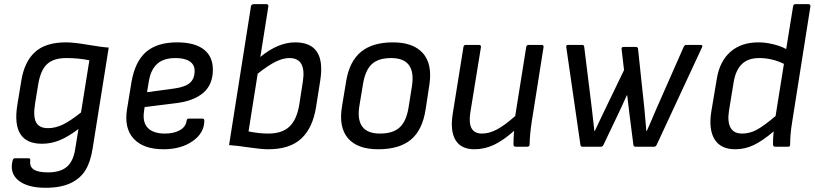

<svg xmlns="http://www.w3.org/2000/svg" viewBox="-20 -703 3903 920"><path d="M295.9 -500Q334.5 -500 400.6 -488.5Q466.8 -477.1 501 -475.1L423.8 8.8Q414.1 71.8 389.9 111.8Q365.7 151.9 318.6 174.3Q271.5 196.8 199.2 196.8Q110.8 196.8 67.6 160.9Q24.4 125 41 64Q43.5 55.2 53.2 55.2H116.2Q126.5 55.2 125 64.9Q120.6 95.2 141.6 109.1Q162.6 123 210 123Q268.6 123 299.6 96.9Q330.6 70.8 339.8 14.2L356 -85Q307.6 -48.3 266.4 -31.2Q225.1 -14.2 181.2 -14.2Q33.2 -14.2 63 -200.2L82 -315.9Q96.7 -407.2 147.7 -453.6Q198.7 -500 295.9 -500ZM210 -88.9Q244.6 -88.9 280.3 -105.7Q315.9 -122.6 368.2 -164.1L408.2 -414.1Q357.4 -424.8 296.9 -424.8Q236.8 -424.8 205.6 -395.8Q174.3 -366.7 163.1 -298.8L147.9 -205.1Q138.2 -144.5 153.1 -116.7Q168 -88.9 210 -88.9Z M763.7 12.2Q667 12.2 620.4 -38.6Q573.7 -89.4 588.9 -181.2L609.9 -309.1Q626.5 -407.2 679.4 -453.6Q732.4 -500 828.6 -500Q912.6 -500 956.3 -466.3Q1000 -432.6 1000 -369.1Q1000 -297.9 954.3 -258.5Q908.7 -219.2 825.7 -209L672.9 -189.9L669.9 -168Q662.6 -116.2 688.7 -89.6Q714.8 -63 771 -63Q813.5 -63 842 -79.3Q870.6 -95.7 874 -124Q875.5 -134.8 884.8 -134.8H949.7Q959 -134.8 959 -125Q959 -65.9 903.3 -26.9Q847.7 12.2 763.7 12.2ZM684.6 -261.2 814.9 -278.8Q867.2 -286.1 889.9 -305.9Q912.6 -325.7 912.6 -363.8Q912.6 -393.1 888.9 -408.9Q865.2 -424.8 820.8 -424.8Q763.7 -424.8 732.9 -396.7Q702.1 -368.7 692.9 -312Z M1265.6 12.2Q1231.9 12.2 1172.9 3.4Q1113.8 -5.4 1077.6 -7.8L1182.6 -672.9Q1183.1 -677.2 1186.8 -680.2Q1190.4 -683.1 1194.8 -683.1H1256.8Q1267.6 -683.1 1265.6 -670.9L1227.5 -430.2Q1312.5 -500 1394.5 -500Q1543 -500 1514.6 -317.9L1494.6 -190.9Q1478.5 -89.4 1423.3 -38.6Q1368.2 12.2 1265.6 12.2ZM1170.9 -73.2Q1221.2 -63 1265.6 -63Q1332 -63 1366.9 -96.4Q1401.9 -129.9 1413.6 -199.2L1430.7 -309.1Q1449.7 -424.8 1366.7 -424.8Q1335.9 -424.8 1300.5 -407.2Q1265.1 -389.6 1214.8 -350.1Z M1792.5 12.2Q1692.4 12.2 1647.2 -40.8Q1602.1 -93.8 1618.7 -192.9L1638.7 -314Q1654.3 -408.7 1709.5 -454.3Q1764.6 -500 1862.8 -500Q1960 -500 2006.1 -448.5Q2052.2 -397 2037.6 -297.9L2019.5 -179.2Q2004.4 -80.1 1949 -33.9Q1893.6 12.2 1792.5 12.2ZM1800.8 -63Q1862.3 -63 1894.5 -92Q1926.8 -121.1 1937.5 -187L1953.6 -288.1Q1975.6 -424.8 1854.5 -424.8Q1793 -424.8 1761.7 -395.8Q1730.5 -366.7 1719.7 -301.8L1702.6 -199.2Q1679.2 -63 1800.8 -63Z M2253.4 12.2Q2189 12.2 2162.6 -32Q2136.2 -76.2 2149.4 -158.2L2200.7 -478Q2202.1 -487.8 2212.4 -487.8H2275.4Q2279.8 -487.8 2282.5 -485.1Q2285.2 -482.4 2284.7 -478L2233.4 -162.1Q2218.3 -63 2289.6 -63Q2323.7 -63 2360.6 -82.3Q2397.5 -101.6 2448.7 -147L2501.5 -478Q2502 -482.4 2505.4 -485.1Q2508.8 -487.8 2512.7 -487.8H2575.7Q2585.9 -487.8 2584.5 -477.1L2528.3 -122.1Q2519 -64.9 2517.6 -9.8Q2517.6 0 2505.4 0H2451.7Q2440.4 0 2440.4 -9.8Q2440.4 -42 2443.4 -76.2Q2393.1 -31.2 2347.9 -9.5Q2302.7 12.2 2253.4 12.2Z M2770.5 0Q2762.7 0 2761.2 -8.8L2693.4 -477.1Q2691.9 -487.8 2702.1 -487.8H2770.5Q2777.8 -487.8 2779.3 -479L2815.4 -187Q2817.4 -168.5 2821.8 -131.1Q2826.2 -93.8 2828.1 -75.2H2830.1Q2838.4 -93.3 2855.5 -129.2Q2872.6 -165 2881.3 -183.1L2970.2 -367.2L2958.5 -466.8Q2957 -478 2967.3 -478H3027.3Q3035.6 -478 3037.1 -470.2L3067.4 -185.1Q3068.8 -166.5 3072.3 -130.1Q3075.7 -93.8 3077.1 -75.2H3079.1Q3086.9 -92.8 3102.1 -127.7Q3117.2 -162.6 3124.5 -180.2L3256.3 -479Q3260.7 -487.8 3268.1 -487.8H3337.4Q3348.6 -487.8 3344.2 -477.1L3126.5 -8.8Q3122.1 0 3114.3 0H3025.4Q3016.6 0 3015.1 -7.8L2996.1 -157.2Q2994.1 -172.4 2990.7 -201.7Q2987.3 -231 2985.4 -246.1H2983.4Q2977.1 -231.4 2963.6 -202.6Q2950.2 -173.8 2943.4 -159.2L2871.1 -7.8Q2867.2 0 2859.4 0Z M3502.9 12.2Q3433.1 12.2 3403.6 -36.1Q3374 -84.5 3389.2 -173.8L3415 -327.1Q3428.7 -409.7 3480.2 -454.8Q3531.7 -500 3614.3 -500Q3649.4 -500 3687 -490.5Q3724.6 -481 3747.1 -467.8L3780.3 -672.9Q3782.2 -683.1 3791 -683.1H3854Q3858.4 -683.1 3861.1 -680.2Q3863.8 -677.2 3863.3 -672.9L3774.9 -112.8Q3766.1 -58.6 3766.1 -12.2Q3766.1 -5.4 3764.2 -2.7Q3762.2 0 3756.3 0H3694.3Q3684.1 0 3684.1 -11.2Q3683.1 -30.8 3687 -73.2Q3634.3 -28.3 3592 -8.1Q3549.8 12.2 3502.9 12.2ZM3473.1 -172.9Q3464.8 -119.6 3480.5 -91.3Q3496.1 -63 3536.1 -63Q3572.3 -63 3606 -81.1Q3639.6 -99.1 3696.3 -147L3736.3 -397Q3679.2 -424.8 3618.2 -424.8Q3564 -424.8 3534.2 -395.3Q3504.4 -365.7 3495.1 -307.1Z"/></svg>

Font: Sofia Sans
Style: Italic
Weight: 400
Italic angle: -9°
Designer: Botio Nikoltchev, Ani Petrova
Foundry: lettersoup
Version: Version 4.100